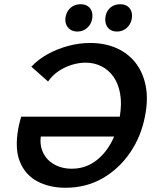

<svg xmlns="http://www.w3.org/2000/svg" viewBox="-20 -874 735 907"><path d="M289 13Q215 13 158 -16.5Q101 -46 75 -107.5Q49 -169 66 -264Q68 -277 72 -292.5Q76 -308 80 -323L193 -295Q189 -288 185 -277.5Q181 -267 178 -256Q164 -203 179.5 -162.5Q195 -122 232.5 -99.5Q270 -77 319 -77Q379 -77 426 -109.5Q473 -142 504 -198Q535 -254 546 -324Q556 -384 547.5 -431.5Q539 -479 516 -511.5Q493 -544 459 -561Q425 -578 384 -578Q353 -578 320 -568Q287 -558 257.5 -538.5Q228 -519 207 -489L128 -559Q160 -593 205 -618Q250 -643 302 -657Q354 -671 406 -671Q474 -671 528.5 -647.5Q583 -624 619 -579Q655 -534 668 -470Q681 -406 665 -325Q647 -230 595 -153.5Q543 -77 465 -32Q387 13 289 13ZM123 -229 80 -323H584L564 -229ZM346 -725Q325 -725 311 -735Q297 -745 291.5 -762Q286 -779 291 -799Q297 -824 315.5 -839Q334 -854 361 -854Q381 -854 394.5 -845Q408 -836 413.5 -820Q419 -804 415 -783Q410 -758 391 -741.5Q372 -725 346 -725ZM533 -725Q512 -725 498.5 -735Q485 -745 480 -762Q475 -779 479 -799Q484 -824 502.5 -839Q521 -854 548 -854Q568 -854 581.5 -845Q595 -836 600.5 -820Q606 -804 602 -783Q597 -758 578 -741.5Q559 -725 533 -725Z"/></svg>

Font: Ysabeau
Style: Bold Italic
Weight: 700
Italic angle: -12°
Designer: Christian Thalmann (Catharsis Fonts)
Version: Version 2.002